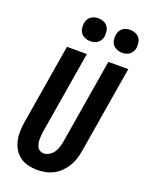

<svg xmlns="http://www.w3.org/2000/svg" viewBox="-175 -1041 862 1133"><g transform="rotate(20 256.0 -474.5)"><path d="M205 8Q176 8 147.5 1Q119 -6 96.5 -22.5Q74 -39 59.5 -63.5Q45 -88 39 -116Q33 -144 34 -174Q35 -204 40 -234L123 -735H248L162 -217Q160 -204 159 -191.5Q158 -179 158 -166.5Q158 -154 160.5 -142Q163 -130 168.5 -119.5Q174 -109 184.5 -103Q195 -97 208 -97Q226 -97 243 -107.5Q260 -118 270.5 -134Q281 -150 286.5 -168Q292 -186 295 -204L383 -735H508L417 -187Q413 -162 405 -137Q397 -112 383 -89Q369 -66 349.5 -46.5Q330 -27 306 -14.5Q282 -2 256 3Q230 8 205 8ZM440 -813Q423 -813 407.5 -819.5Q392 -826 382 -838.5Q372 -851 369.5 -868Q367 -885 370 -902Q372 -914 378 -925Q384 -936 394.5 -943.5Q405 -951 417 -954Q429 -957 440 -957Q457 -957 473 -950.5Q489 -944 498.5 -931.5Q508 -919 510.5 -902Q513 -885 511 -868Q509 -856 502.5 -845Q496 -834 486 -826.5Q476 -819 464 -816Q452 -813 440 -813ZM240 -813Q223 -813 207.5 -819.5Q192 -826 182 -838.5Q172 -851 169.5 -868Q167 -885 170 -902Q172 -914 178 -925Q184 -936 194.5 -943.5Q205 -951 217 -954Q229 -957 240 -957Q257 -957 273 -950.5Q289 -944 298.5 -931.5Q308 -919 310.5 -902Q313 -885 311 -868Q309 -856 302.5 -845Q296 -834 286 -826.5Q276 -819 264 -816Q252 -813 240 -813Z"/></g></svg>

Font: Iosevka Curly XBdObl
Style: Regular
Weight: 800
Italic angle: -9°
Monospace: yes
Designer: Belleve Invis
Foundry: Belleve Invis
Version: Version 11.1.0; ttfautohint (v1.8.3)